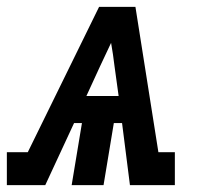

<svg xmlns="http://www.w3.org/2000/svg" viewBox="-62 -540 582 560"><path d="M-42 0V-96H19L227 -520H333L400 -96H448V0H317L294 -181H270L240 0H147L177 -181H154L70 0ZM190 -260H284L272 -347Q270 -364 267.5 -381Q265 -398 262 -415Q254 -398 246 -381Q238 -364 230 -347Z"/></svg>

Font: Iosevka Gothic
Style: Bold Italic
Weight: 700
Italic angle: -9°
Monospace: yes
Designer: Belleve Invis
Foundry: Belleve Invis
Version: Version 15.5.1; ttfautohint (v1.8.4)